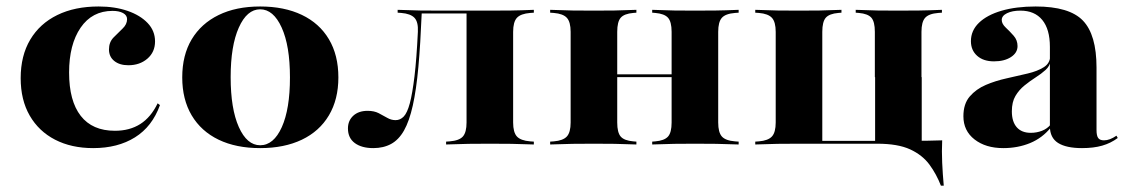

<svg xmlns="http://www.w3.org/2000/svg" viewBox="-20 -450 3523 598"><path d="M270.2 11.3Q202.4 11.3 151.6 -14.9Q100.8 -41.1 72.6 -89.9Q44.4 -138.7 44.4 -206.5Q44.4 -276.6 74.2 -326.6Q104 -376.6 158.5 -403.2Q212.9 -429.8 287.1 -429.8Q337.9 -429.8 377.4 -416.1Q416.9 -402.4 439.9 -378.2Q462.9 -354 462.9 -321Q462.9 -287.9 439.1 -267.3Q415.3 -246.8 379.8 -246.8Q352.4 -246.8 335.9 -260.1Q319.4 -273.4 319.4 -296Q319.4 -318.5 333.5 -333.1Q347.6 -347.6 361.7 -360.9Q375.8 -374.2 375.8 -390.3Q375.8 -402.4 363.3 -409.3Q350.8 -416.1 330.6 -416.1Q266.9 -416.1 231 -363.7Q195.2 -311.3 195.2 -224.2Q195.2 -135.5 231.5 -89.1Q267.7 -42.7 337.9 -42.7Q383.9 -42.7 416.9 -63.7Q450 -84.7 471 -128.2L478.2 -122.6Q454 -55.6 400.4 -22.2Q346.8 11.3 270.2 11.3Z M790.3 11.3Q715.3 11.3 660.9 -14.9Q606.5 -41.1 577 -90.7Q547.6 -140.3 547.6 -208.9Q547.6 -278.2 577 -327.4Q606.5 -376.6 660.9 -403.2Q715.3 -429.8 790.3 -429.8Q865.3 -429.8 920.2 -403.6Q975 -377.4 1004.4 -327.8Q1033.9 -278.2 1033.9 -208.9Q1033.9 -140.3 1004.4 -90.7Q975 -41.1 920.2 -14.9Q865.3 11.3 790.3 11.3ZM790.3 2.4Q832.3 2.4 857.7 -54Q883.1 -110.5 883.1 -208.9Q883.1 -307.3 857.3 -364.1Q831.5 -421 790.3 -421Q749.2 -421 723.8 -364.1Q698.4 -307.3 698.4 -209.7Q698.4 -111.3 723.8 -54.4Q749.2 2.4 790.3 2.4Z M1505.6 -2.4Q1468.5 -2.4 1439.9 -2Q1411.3 -1.6 1369.4 0V-8.9L1380.6 -9.7Q1410.5 -12.1 1421.8 -25Q1433.1 -37.9 1433.1 -68.5V-209.7H1578.2V-68.5Q1578.2 -37.9 1589.9 -25Q1601.6 -12.1 1631.5 -9.7L1642.7 -8.9V0Q1601.6 -1.6 1572.6 -2Q1543.5 -2.4 1505.6 -2.4ZM1142.7 11.3Q1106.5 11.3 1085.1 -4.4Q1063.7 -20.2 1063.7 -50Q1063.7 -74.2 1080.2 -89.5Q1096.8 -104.8 1125 -104.8Q1145.2 -104.8 1159.3 -97.6Q1173.4 -90.3 1185.9 -83.1Q1198.4 -75.8 1212.1 -75.8Q1226.6 -75.8 1237.5 -87.1Q1248.4 -98.4 1256.5 -128.6Q1264.5 -158.9 1271 -212.5Q1277.4 -266.1 1281.5 -350.8Q1283.1 -381.5 1271 -394.4Q1258.9 -407.3 1229.8 -409.7L1218.5 -410.5V-419.4Q1259.7 -417.7 1288.3 -417.3Q1316.9 -416.9 1354.8 -416.9H1363.7H1505.6Q1543.5 -416.9 1572.6 -417.3Q1601.6 -417.7 1642.7 -419.4V-410.5L1631.5 -409.7Q1601.6 -407.3 1589.9 -394.4Q1578.2 -381.5 1578.2 -350.8V-209.7H1433.1V-409.7L1436.3 -408.1H1291.1L1293.5 -409.7Q1289.5 -312.9 1283.1 -241.5Q1276.6 -170.2 1265.7 -121.4Q1254.8 -72.6 1238.3 -43.5Q1221.8 -14.5 1198 -1.6Q1174.2 11.3 1142.7 11.3Z M2144.4 -2.4Q2108.1 -2.4 2080.2 -2Q2052.4 -1.6 2011.3 0V-8.9L2021 -9.7Q2049.2 -12.1 2060.5 -24.6Q2071.8 -37.1 2071.8 -68.5V-209.7H2216.9V-68.5Q2216.9 -37.9 2228.2 -25Q2239.5 -12.1 2269.4 -9.7L2280.6 -8.9V0Q2239.5 -1.6 2210.5 -2Q2181.5 -2.4 2144.4 -2.4ZM1829.8 -2.4Q1791.9 -2.4 1763.3 -2Q1734.7 -1.6 1693.5 0V-8.9L1704.8 -9.7Q1733.9 -12.1 1745.6 -25Q1757.3 -37.9 1757.3 -68.5V-350.8Q1757.3 -381.5 1745.6 -394.4Q1733.9 -407.3 1704.8 -409.7L1693.5 -410.5V-419.4Q1734.7 -417.7 1763.3 -417.3Q1791.9 -416.9 1829.8 -416.9Q1866.1 -416.9 1894 -417.3Q1921.8 -417.7 1962.1 -419.4V-410.5L1952.4 -409.7Q1924.2 -407.3 1913.3 -394.8Q1902.4 -382.3 1902.4 -350.8V-68.5Q1902.4 -37.1 1913.3 -24.6Q1924.2 -12.1 1952.4 -9.7L1962.1 -8.9V0Q1921.8 -1.6 1894 -2Q1866.1 -2.4 1829.8 -2.4ZM2071.8 -209.7V-350.8Q2071.8 -382.3 2060.5 -394.8Q2049.2 -407.3 2021 -409.7L2011.3 -410.5V-419.4Q2052.4 -417.7 2080.2 -417.3Q2108.1 -416.9 2144.4 -416.9Q2181.5 -416.9 2210.5 -417.3Q2239.5 -417.7 2280.6 -419.4V-410.5L2269.4 -409.7Q2239.5 -407.3 2228.2 -394.4Q2216.9 -381.5 2216.9 -350.8V-209.7ZM1854 -209.7V-218.5H2121V-209.7Z M2468.5 -2.4Q2430.6 -2.4 2402 -2Q2373.4 -1.6 2332.3 0V-8.9L2343.5 -9.7Q2372.6 -12.1 2384.3 -25Q2396 -37.9 2396 -68.5V-350.8Q2396 -381.5 2384.3 -394.4Q2372.6 -407.3 2343.5 -409.7L2332.3 -410.5V-419.4Q2373.4 -417.7 2402 -417.3Q2430.6 -416.9 2468.5 -416.9Q2504.8 -416.9 2532.7 -417.3Q2560.5 -417.7 2600.8 -419.4V-410.5L2591.1 -409.7Q2562.9 -407.3 2552 -394.8Q2541.1 -382.3 2541.1 -350.8V-11.3H2846.8L2850 -2.4H2623.4Q2587.1 -2.4 2561.7 -2.4Q2536.3 -2.4 2515.3 -2.4Q2494.4 -2.4 2468.5 -2.4ZM2704.8 -209.7V-350.8Q2704.8 -382.3 2694 -394.8Q2683.1 -407.3 2654.8 -409.7L2645.2 -410.5V-419.4Q2685.5 -417.7 2713.3 -417.3Q2741.1 -416.9 2777.4 -416.9Q2814.5 -416.9 2843.5 -417.3Q2872.6 -417.7 2913.7 -419.4V-410.5L2902.4 -409.7Q2872.6 -407.3 2861.3 -394.4Q2850 -381.5 2850 -350.8V-209.7ZM2705.6 -2.4V-209.7H2850.8V-2.4ZM2705.6 -2.4 2706.5 -10.5 2825.8 -11.3H2712.1H2819.4Q2843.5 -11.3 2866.9 -11.7Q2890.3 -12.1 2914.5 -12.9Q2912.9 21 2914.5 56.5Q2916.1 91.9 2919.4 128.2H2910.5Q2896.8 92.7 2875 62.9Q2853.2 33.1 2814.9 15.3Q2776.6 -2.4 2712.1 -2.4Z M3250 -209.7V-304Q3250 -358.9 3226.2 -387.9Q3202.4 -416.9 3158.1 -416.9Q3133.1 -416.9 3116.5 -408.9Q3100 -400.8 3100 -387.9Q3100 -375.8 3112.5 -364.1Q3125 -352.4 3137.1 -338.7Q3149.2 -325 3149.2 -306.5Q3149.2 -285.5 3128.6 -272.2Q3108.1 -258.9 3075.8 -258.9Q3042.7 -258.9 3023.4 -276.2Q3004 -293.5 3004 -321.8Q3004 -354.8 3029 -379Q3054 -403.2 3099.2 -416.5Q3144.4 -429.8 3205.6 -429.8Q3310.5 -429.8 3352.8 -385.9Q3395.2 -341.9 3395.2 -239.5V-209.7ZM3104.8 11.3Q3050 11.3 3015.3 -15.7Q2980.6 -42.7 2980.6 -87.9Q2980.6 -126.6 3000.4 -149.6Q3020.2 -172.6 3050.4 -185.5Q3080.6 -198.4 3115.3 -206Q3150 -213.7 3180.6 -221Q3211.3 -228.2 3231 -240.7Q3250.8 -253.2 3250.8 -275.8L3252.4 -261.3Q3250 -244.4 3236.7 -232.3Q3223.4 -220.2 3205.6 -208.9Q3187.9 -197.6 3171 -183.9Q3154 -170.2 3142.7 -151.2Q3131.5 -132.3 3131.5 -103.2Q3131.5 -71 3146.8 -53.6Q3162.1 -36.3 3190.3 -36.3Q3208.9 -36.3 3225.4 -42.7Q3241.9 -49.2 3252.4 -62.1L3253.2 -53.2Q3226.6 -20.2 3188.3 -4.4Q3150 11.3 3104.8 11.3ZM3395.2 -45.2Q3395.2 -27.4 3400.4 -20.2Q3405.6 -12.9 3418.5 -12.9Q3427.4 -12.9 3437.1 -16.5Q3446.8 -20.2 3457.3 -27.4L3461.3 -20.2Q3439.5 -4 3412.9 3.6Q3386.3 11.3 3350 11.3Q3300.8 11.3 3275.4 -4.8Q3250 -21 3250 -56.5V-209.7H3395.2Z"/></svg>

Font: Playfair 144pt SemiExpanded Black
Style: Regular
Weight: 900
Width: 6
Designer: Claus Eggers Sørensen
Foundry: Claus Eggers Sørensen
Version: Version 2.203